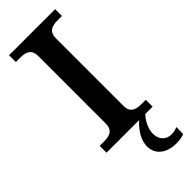

<svg xmlns="http://www.w3.org/2000/svg" viewBox="-297 -729 975 975"><g transform="rotate(-45 190.5 -241.0)"><path d="M254 -107V-593C254 -633 275 -651 323 -651H356V-700H25V-651H58C106 -651 127 -633 127 -593V-107C127 -67 106 -49 58 -49H25V0H259C148 101 184 218 309 218C326 218 346 216 367 209L368 159C350 166 338 168 326 168C250 168 235 74 303 0H356V-49H323C275 -49 254 -67 254 -107Z"/></g></svg>

Font: LT Superior Serif Semibold
Style: Regular
Weight: 600
Designer: Daniel Lyons
Foundry: LyonsType
Version: Version 2.120;FEAKit 1.0